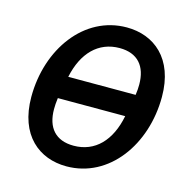

<svg xmlns="http://www.w3.org/2000/svg" viewBox="-106 -812 903 925"><g transform="rotate(15 345.5 -349.0)"><path d="M305 12C518 12 664 -192 664 -430C664 -622 550 -710 415 -710C202 -710 56 -506 56 -268C56 -76 170 12 305 12ZM407 -605C497 -605 543 -551 543 -459C543 -444 542 -426 539 -407H203C229 -531 301 -605 407 -605ZM313 -93C223 -93 177 -147 177 -239C177 -254 178 -274 181 -295H517C492 -168 420 -93 313 -93Z"/></g></svg>

Font: Braiins Sans SemiBold
Style: Italic
Weight: 600
Italic angle: -11.31°
Designer: Mike Abbink, Paul van der Laan, Pieter van Rosmalen, Jiri Chlebus, Lubos Buracinsky
Foundry: Bold Monday, Sudetype
Version: Version 1.000;hotconv 1.0.109;makeotfexe 2.5.65596